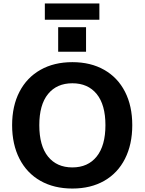

<svg xmlns="http://www.w3.org/2000/svg" viewBox="-20 -1080 835 1109"><path d="M50 -357Q50 -468 92.5 -550Q135 -632 213.5 -676.5Q292 -721 398 -721Q504 -721 582 -676.5Q660 -632 702 -550Q744 -468 744 -357Q744 -246 702 -163Q660 -80 582 -35.5Q504 9 398 9Q292 9 213.5 -35.5Q135 -80 92.5 -163Q50 -246 50 -357ZM589 -357Q589 -475 538.5 -537Q488 -599 398 -599Q308 -599 257.5 -537Q207 -475 207 -357Q207 -238 257.5 -175.5Q308 -113 398 -113Q488 -113 538.5 -176Q589 -239 589 -357ZM316 -923H477V-781H316ZM239 -966V-1060H554V-966Z"/></svg>

Font: Muli ExtraBold
Style: Regular
Weight: 800
Designer: Vernon Adams
Foundry: Vernon Adams
Version: Version 2.000